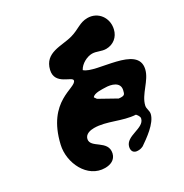

<svg xmlns="http://www.w3.org/2000/svg" viewBox="-163 -817 922 960"><g transform="rotate(-30 298.5 -336.5)"><path d="M312 -313 302 -327C313 -346 363 -341 375 -341C409 -341 457 -328 447 -285C442 -264 440 -259 419 -259C416 -259 407 -260 407 -260ZM331 -24C326 -1 337 14 360 14C372 14 378 13 391 7C426 -17 496 -65 507 -113C511 -132 500 -145 504 -163C517 -221 582 -263 595 -321C624 -447 373 -424 322 -473C337 -502 375 -521 403 -521C429 -521 450 -506 477 -506C518 -506 550 -532 559 -572C573 -632 533 -687 472 -687C427 -687 406 -661 356 -647C293 -629 202 -645 181 -555C163 -477 263 -472 258 -450C249 -411 92 -430 40 -205C18 -111 74 7 175 7C205 7 235 -4 243 -38C259 -108 159 -114 170 -163C176 -189 206 -194 226 -194C298 -194 366 -151 441 -147C447 -140 457 -128 454 -117C442 -67 344 -81 331 -24Z"/></g></svg>

Font: Charger
Style: OversprayIt
Weight: 400
Designer: Jasper
Foundry: Cannot Into Space Fonts
Version: Version 0.980